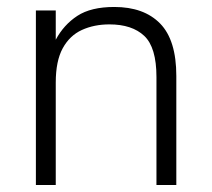

<svg xmlns="http://www.w3.org/2000/svg" viewBox="-20 -531 607 551"><path d="M140 0H83V-501H140V-417Q163 -460 202 -485.5Q241 -511 308 -511Q393 -511 439.5 -463.5Q486 -416 486 -313V0H429V-310Q429 -395 394 -428Q359 -461 294 -461Q250 -461 215 -445Q180 -429 160 -392.5Q140 -356 140 -294Z"/></svg>

Font: Asta Sans Light
Style: Regular
Weight: 300
Designer: 42dot
Version: Version 1.000